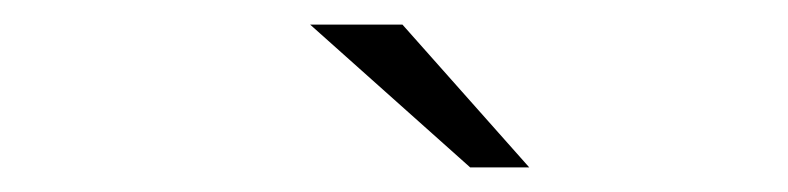

<svg xmlns="http://www.w3.org/2000/svg" viewBox="-20 -715 640 156"><path d="M362 -579 232 -695H307L410 -579Z"/></svg>

Font: Red Hat Mono
Style: Italic
Weight: 300
Italic angle: -12°
Monospace: yes
Designer: Pentagram, MCKL
Foundry: Pentagram, MCKL
Version: Version 1.023